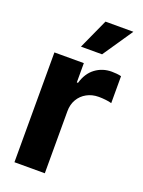

<svg xmlns="http://www.w3.org/2000/svg" viewBox="-145 -830 666 897"><g transform="rotate(20 188.0 -381.5)"><path d="M44.3 0V-545.9H190.6V-450H196.5Q211.3 -501.1 246.5 -527.1Q281.7 -553.1 327.3 -553.1Q338.7 -553.1 351.8 -551.9Q364.8 -550.6 374.8 -548V-413.9Q364.3 -417.5 345.5 -419.6Q326.7 -421.7 310.7 -421.7Q277.6 -421.7 251.4 -407.3Q225.1 -392.9 210.2 -367.4Q195.3 -342 195.3 -308.4V0ZM151.6 -613.7 219.3 -762.7H358L256.6 -613.7Z"/></g></svg>

Font: Inter Tight
Style: Regular
Weight: 400
Designer: Rasmus Andersson
Foundry: rsms
Version: Version 3.002